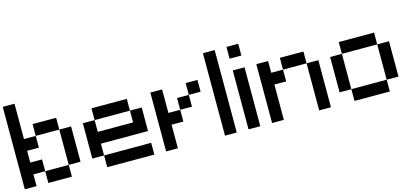

<svg xmlns="http://www.w3.org/2000/svg" viewBox="-63 -1264 3792 1750"><g transform="rotate(-15 1833.5 -389.0)"><path d="M444.4 -111.1V-444.4H555.6V-111.1ZM111.1 -444.4H222.2V-333.3H111.1V-222.2H222.2V-111.1H111.1V0H0V-777.8H111.1ZM222.2 0V-111.1H444.4V0ZM222.2 -444.4V-555.6H444.4V-444.4Z M1111.1 -444.4H777.8V-555.6H1111.1ZM777.8 -222.2V-111.1H666.7V-444.4H777.8V-333.3H1111.1V-444.4H1222.2V-222.2ZM1222.2 0H777.8V-111.1H1222.2Z M1666.7 -333.3H1555.6V-444.4H1666.7ZM1777.8 -444.4H1666.7V-555.6H1777.8ZM1444.4 -222.2V0H1333.3V-555.6H1444.4V-333.3H1555.6V-222.2Z M2000 0H1888.9V-777.8H2000Z M2222.2 0H2111.1V-555.6H2222.2ZM2222.2 -666.7H2111.1V-777.8H2222.2Z M2444.4 -333.3V0H2333.3V-555.6H2444.4V-444.4H2555.6V-333.3ZM2888.9 0H2777.8V-444.4H2888.9ZM2777.8 -444.4H2555.6V-555.6H2777.8Z M3111.1 -111.1H3000V-444.4H3111.1ZM3444.4 -444.4H3111.1V-555.6H3444.4ZM3555.6 -111.1H3444.4V-444.4H3555.6ZM3444.4 0H3111.1V-111.1H3444.4Z"/></g></svg>

Font: Pixeloid Sans
Style: Regular
Weight: 400
Designer: GGBotNet
Foundry: GGBotNet
Version: 0.5